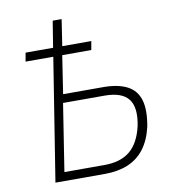

<svg xmlns="http://www.w3.org/2000/svg" viewBox="-80 -775 765 846"><g transform="rotate(-10 302.5 -352.5)"><path d="M100 0 187 -548H63L70 -587H193L212 -705H252L234 -587H364L357 -548H227L201 -378H380Q446 -378 487 -357Q528 -336 541.5 -290.5Q555 -245 541 -171Q527 -112 497.5 -74Q468 -36 423.5 -18Q379 0 321 0ZM147 -39H326Q399 -39 441 -74Q483 -109 500 -183Q516 -264 486.5 -302Q457 -340 380 -340H194Z"/></g></svg>

Font: Nunito Sans 10pt Condensed ExtraLight
Style: Italic
Weight: 250
Width: 3
Italic angle: -9°
Designer: Vernon Adams
Foundry: Vernon Adams
Version: Version 3.101;gftools[0.9.27]